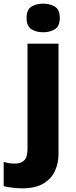

<svg xmlns="http://www.w3.org/2000/svg" viewBox="-78 -880 412 1047"><path d="M67 -782Q67 -828 93.5 -844Q120 -860 157 -860Q194 -860 221 -844Q248 -828 248 -782Q248 -737 221 -720.5Q194 -704 157 -704Q120 -704 93.5 -720.5Q67 -737 67 -782ZM42 147Q18 147 -10.5 143.5Q-39 140 -58 135V3Q-41 8 -26.5 10Q-12 12 7 12Q34 12 53 -4.5Q72 -21 72 -71V-642H241V-40Q241 10 221.5 52.5Q202 95 158.5 121Q115 147 42 147Z"/></svg>

Font: Noto Sans Kannada UI ExtraBold
Style: Regular
Weight: 800
Designer: Jelle Bosma - Monotype Design Team
Foundry: Monotype Imaging Inc.
Version: Version 2.005; ttfautohint (v1.8.4.7-5d5b)